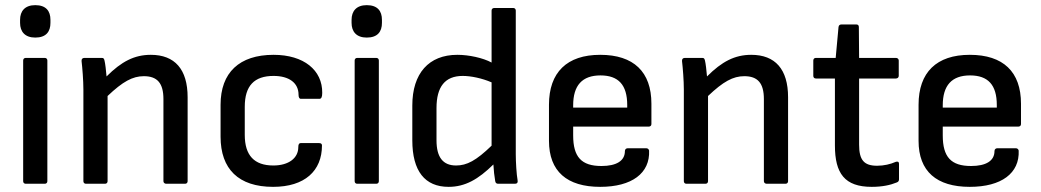

<svg xmlns="http://www.w3.org/2000/svg" viewBox="-20 -714 4043 746"><path d="M117 -568C159 -568 176 -591 176 -625V-637C176 -671 159 -694 117 -694C77 -694 58 -671 58 -637V-625C58 -591 77 -568 117 -568ZM80 0H154C160 0 164 -4 164 -10V-479C164 -485 160 -489 154 -489H80C74 -489 70 -485 70 -479V-10C70 -4 74 0 80 0Z M314 0H388C394 0 398 -4 398 -10V-341C457 -397 495 -418 539 -418C591 -418 615 -391 615 -329V-10C615 -4 620 0 626 0H699C705 0 709 -4 709 -10V-336C709 -445 659 -501 566 -501C502 -501 452 -475 394 -417C392 -441 389 -467 386 -479C384 -487 382 -489 375 -489H308C300 -489 296 -484 297 -476C300 -451 304 -401 304 -366V-10C304 -4 308 0 314 0Z M1041 12C1164 12 1231 -50 1231 -149C1231 -155 1227 -158 1220 -158H1148C1142 -158 1139 -153 1139 -142C1139 -100 1102 -71 1042 -71C968 -71 931 -110 931 -190V-299C931 -381 968 -419 1043 -419C1103 -419 1140 -392 1140 -346C1140 -336 1143 -330 1149 -330H1221C1228 -330 1232 -336 1232 -353C1233 -441 1161 -501 1043 -501C910 -501 837 -432 837 -307V-183C837 -57 907 12 1041 12Z M1405 -568C1447 -568 1464 -591 1464 -625V-637C1464 -671 1447 -694 1405 -694C1365 -694 1346 -671 1346 -637V-625C1346 -591 1365 -568 1405 -568ZM1368 0H1442C1448 0 1452 -4 1452 -10V-479C1452 -485 1448 -489 1442 -489H1368C1362 -489 1358 -485 1358 -479V-10C1358 -4 1362 0 1368 0Z M1723 12C1787 12 1838 -17 1897 -75C1898 -54 1901 -27 1904 -11C1905 -3 1909 0 1916 0H1981C1989 0 1993 -5 1991 -14C1987 -35 1984 -85 1984 -115V-673C1984 -679 1980 -683 1974 -683H1901C1894 -683 1890 -679 1890 -673V-471C1857 -489 1802 -501 1757 -501C1646 -501 1582 -429 1582 -304V-169C1582 -49 1631 12 1723 12ZM1676 -169V-294C1676 -377 1709 -419 1778 -419C1810 -419 1853 -410 1890 -394V-148C1830 -90 1794 -71 1752 -71C1701 -71 1676 -103 1676 -169Z M2312 12C2435 12 2506 -41 2502 -129C2501 -134 2497 -138 2491 -138H2419C2413 -138 2408 -134 2408 -127C2408 -89 2375 -69 2317 -69C2239 -69 2207 -104 2207 -188V-222H2500C2507 -222 2511 -226 2511 -232V-311C2511 -435 2442 -501 2312 -501C2183 -501 2113 -433 2113 -307V-167C2113 -48 2183 12 2312 12ZM2207 -296V-305C2207 -382 2242 -421 2313 -421C2383 -421 2417 -384 2417 -306V-296Z M2647 0H2721C2727 0 2731 -4 2731 -10V-341C2790 -397 2828 -418 2872 -418C2924 -418 2948 -391 2948 -329V-10C2948 -4 2953 0 2959 0H3032C3038 0 3042 -4 3042 -10V-336C3042 -445 2992 -501 2899 -501C2835 -501 2785 -475 2727 -417C2725 -441 2722 -467 2719 -479C2717 -487 2715 -489 2708 -489H2641C2633 -489 2629 -484 2630 -476C2633 -451 2637 -401 2637 -366V-10C2637 -4 2641 0 2647 0Z M3367 12C3408 12 3440 5 3464 -5C3470 -7 3473 -11 3473 -17V-78C3473 -85 3468 -88 3460 -85C3440 -76 3414 -70 3388 -70C3337 -70 3318 -92 3318 -152V-409H3461C3467 -409 3472 -413 3472 -419V-479C3472 -485 3467 -489 3461 -489H3318L3317 -609C3317 -616 3313 -619 3307 -619H3250C3243 -619 3239 -616 3238 -609L3227 -489H3150C3144 -489 3140 -485 3140 -479V-419C3140 -413 3144 -409 3150 -409H3224V-149C3224 -40 3262 12 3367 12Z M3748 12C3871 12 3942 -41 3938 -129C3937 -134 3933 -138 3927 -138H3855C3849 -138 3844 -134 3844 -127C3844 -89 3811 -69 3753 -69C3675 -69 3643 -104 3643 -188V-222H3936C3943 -222 3947 -226 3947 -232V-311C3947 -435 3878 -501 3748 -501C3619 -501 3549 -433 3549 -307V-167C3549 -48 3619 12 3748 12ZM3643 -296V-305C3643 -382 3678 -421 3749 -421C3819 -421 3853 -384 3853 -306V-296Z"/></svg>

Font: Sofia Sans Cond SemiBold
Style: Regular
Weight: 600
Width: 3
Designer: Botio Nikoltchev, Ani Petrova
Foundry: lettersoup
Version: Version 4.100